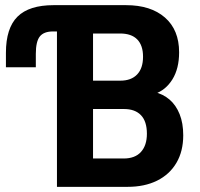

<svg xmlns="http://www.w3.org/2000/svg" viewBox="-20 -725 776 745"><path d="M201 0V-603H186Q150 -603 134.5 -583.5Q119 -564 119 -516V-464H3V-520Q3 -616 48 -660.5Q93 -705 188 -705H469Q565 -705 620 -657Q675 -609 675 -522Q675 -459 649 -417Q623 -375 579 -360V-368Q613 -360 638 -338.5Q663 -317 677 -282Q691 -247 691 -200Q691 -138 664.5 -93Q638 -48 589.5 -24Q541 0 475 0ZM341 -110H460Q504 -110 527 -135.5Q550 -161 550 -206Q550 -254 527 -278Q504 -302 461 -302H341ZM341 -412H447Q489 -412 512 -436Q535 -460 535 -505Q535 -549 512.5 -572Q490 -595 446 -595H341Z"/></svg>

Font: Nunito Sans 10pt Condensed ExtraBold
Style: Regular
Weight: 800
Width: 3
Designer: Vernon Adams
Foundry: Vernon Adams
Version: Version 3.101;gftools[0.9.27]